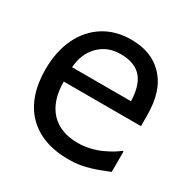

<svg xmlns="http://www.w3.org/2000/svg" viewBox="-135 -681 797 814"><g transform="rotate(30 263.0 -274.5)"><path d="M303.2 12.7C324.2 12.7 342.8 11.2 358.4 8.8C390.1 2.9 420.4 -5.9 449.7 -17.6L489.7 -33.2V-133.3H484.4C466.3 -118.7 442.9 -105 414.1 -91.8C380.9 -76.7 341.3 -67.4 302.2 -67.4C188.5 -67.4 122.1 -137.7 122.1 -263.2H500V-313C500 -398.4 480 -457.5 439.5 -500C400.4 -541 349.6 -560.5 281.2 -560.5C231.4 -560.5 187.5 -548.8 149.4 -524.9C73.2 -477.5 28.8 -386.7 28.8 -269.5C28.8 -89.8 129.4 12.7 303.2 12.7ZM122.1 -333.5C126 -379.9 139.6 -413.1 167 -441.9C195.8 -470.7 228.5 -484.9 275.9 -484.9C322.8 -484.9 357.4 -470.7 379.4 -442.9C398.9 -418 409.2 -381.8 410.6 -333.5Z"/></g></svg>

Font: SG Kara Light
Style: Regular
Weight: 400
Designer: Damoon Khanjanzadeh
Version: Version 1.000